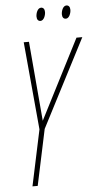

<svg xmlns="http://www.w3.org/2000/svg" viewBox="-59 -913 491 950"><g transform="rotate(-5 186.5 -438.5)"><path d="M300 -812C317 -812 326 -838 326 -854C326 -869 319 -877 308 -877C291 -877 282 -852 282 -835C282 -820 289 -812 300 -812ZM174 -812C191 -812 200 -838 200 -854C200 -869 193 -877 182 -877C165 -877 156 -852 156 -835C156 -820 163 -812 174 -812ZM63 0H89L148 -278L373 -714H344L142 -319L108 -714H82L122 -278Z"/></g></svg>

Font: Noto Sans ExtraCondensed Thin
Style: Italic
Weight: 100
Width: 2
Italic angle: -12°
Designer: Monotype Design Team
Foundry: Monotype Imaging Inc.
Version: Version 2.013